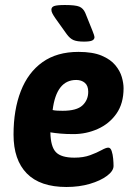

<svg xmlns="http://www.w3.org/2000/svg" viewBox="-20 -738 537 766"><path d="M245 8Q140 8 87 -46Q34 -100 34 -201Q34 -300 63 -374.5Q92 -449 149.5 -490Q207 -531 293 -531Q350 -531 385.5 -516Q421 -501 440 -478Q459 -455 466 -430.5Q473 -406 473 -386Q473 -325 444.5 -284.5Q416 -244 370 -223.5Q324 -203 273 -203Q244 -203 221.5 -205Q199 -207 181 -210Q182 -153 203 -131Q224 -109 277 -109Q313 -109 340 -119Q367 -129 385 -139Q403 -149 412 -149Q421 -149 425.5 -135.5Q430 -122 431.5 -105Q433 -88 433 -76Q433 -56 407 -36.5Q381 -17 338.5 -4.5Q296 8 245 8ZM230 -296Q286 -296 309 -317.5Q332 -339 332 -372Q332 -396 318.5 -407.5Q305 -419 284 -419Q205 -419 190 -299Q198 -297 209 -296.5Q220 -296 230 -296ZM315 -572Q288 -572 273.5 -578Q259 -584 246 -602L201 -665Q194 -675 189.5 -683.5Q185 -692 185 -699Q185 -710 196.5 -714Q208 -718 239 -718Q281 -718 296.5 -711.5Q312 -705 320 -687L349 -615Q357 -595 357 -590Q357 -581 348 -576.5Q339 -572 315 -572Z"/></svg>

Font: Asap Semi Condensed Semi Condensed Regular
Style: Bold Italic
Weight: 700
Width: 4
Italic angle: -6°
Designer: Pablo Cosgaya
Foundry: Omnibus-Type
Version: Version 3.001; ttfautohint (v1.8.4.7-5d5b)